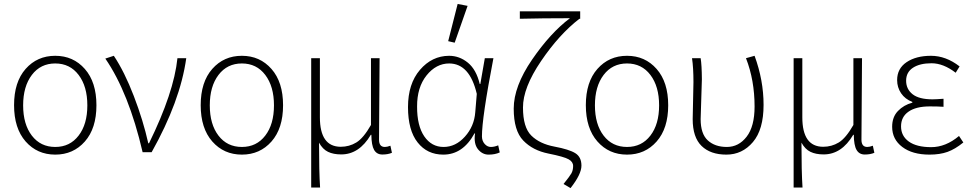

<svg xmlns="http://www.w3.org/2000/svg" viewBox="-20 -777 4957 980"><path d="M381.3 -85Q425.8 -142.6 425.8 -239.3Q425.8 -335.9 381.3 -394.5Q336.9 -453.1 262 -453.1Q187 -453.1 142.6 -394.5Q98.1 -335.9 98.1 -239.3Q98.1 -142.6 142.6 -84.7Q187 -26.9 262 -26.9Q336.9 -26.9 381.3 -85ZM413.1 -54.7Q354 12.2 262 12.2Q169.9 12.2 110.8 -54.9Q51.8 -122.1 51.8 -240.2Q51.8 -358.4 110.8 -425.3Q169.9 -492.2 262 -492.2Q354 -492.2 413.1 -425Q472.2 -357.9 472.2 -239.7Q472.2 -121.6 413.1 -54.7Z M708 0Q637.2 -304.2 517.6 -478L561 -492.2Q615.2 -411.1 663.1 -286.6Q710.9 -162.1 736.8 -45.9H740.7Q867.7 -304.7 885.7 -480H930.7Q899.9 -259.8 753.9 0Z M1334 -85Q1378.4 -142.6 1378.4 -239.3Q1378.4 -335.9 1334 -394.5Q1289.6 -453.1 1214.6 -453.1Q1139.6 -453.1 1095.2 -394.5Q1050.8 -335.9 1050.8 -239.3Q1050.8 -142.6 1095.2 -84.7Q1139.6 -26.9 1214.6 -26.9Q1289.6 -26.9 1334 -85ZM1365.7 -54.7Q1306.6 12.2 1214.6 12.2Q1122.6 12.2 1063.5 -54.9Q1004.4 -122.1 1004.4 -240.2Q1004.4 -358.4 1063.5 -425.3Q1122.6 -492.2 1214.6 -492.2Q1306.6 -492.2 1365.7 -425Q1424.8 -357.9 1424.8 -239.7Q1424.8 -121.6 1365.7 -54.7Z M1944.3 -26.9Q1956.5 -26.9 1972.7 -33.2L1980.5 2.9Q1960 11.7 1931.6 11.7Q1903.3 11.7 1889.6 -11.7Q1876 -35.2 1875.5 -88.9H1872.6Q1813.5 11.2 1721.7 11.2Q1681.6 11.2 1654.3 -2Q1627 -15.1 1608.4 -48.8Q1608.4 99.1 1613.8 180.2H1568.4V-480H1612.8V-178.2Q1612.8 -28.3 1718.8 -27.8Q1762.7 -27.8 1798.8 -49.8Q1835 -71.8 1873.5 -139.2V-480H1917.5L1914.6 -64Q1914.6 -26.9 1944.3 -26.9Z M2267.6 -566.9 2315.9 -756.8 2366.7 -747.1 2300.8 -559.1ZM2108.9 -233.4Q2108.4 -135.7 2145.5 -81.1Q2182.6 -26.9 2244.1 -26.9Q2305.7 -26.9 2353 -79.6Q2400.4 -132.3 2405.8 -204.1L2413.6 -297.9Q2377.4 -452.6 2272.9 -453.1Q2206.1 -453.1 2157.2 -392.1Q2108.4 -331.1 2108.9 -233.4ZM2242.7 12.2Q2160.6 12.2 2111.8 -49.8Q2062.5 -111.8 2062.5 -230.5Q2062.5 -349.1 2123.5 -420.4Q2184.6 -491.7 2272 -492.2Q2325.2 -492.2 2368.2 -457Q2411.1 -421.9 2428.7 -348.1H2431.6L2454.6 -480H2498.5Q2439.5 -173.8 2439.9 -80.1Q2440.4 -57.1 2454.1 -42Q2467.8 -26.9 2485.4 -26.9Q2502.9 -26.9 2522.9 -35.2L2530.8 1Q2506.8 12.2 2474.6 12.2Q2442.4 12.7 2419.4 -15.6Q2397 -43.9 2404.8 -96.2H2401.9Q2342.8 12.2 2242.7 12.2Z M2633.3 -719.2H2941.4V-681.2H2937.5Q2834.5 -602.1 2741.7 -465.3Q2648.9 -328.6 2649.4 -228Q2649.4 -127 2691.9 -85Q2734.4 -43 2809.6 -28.8Q2885.3 -14.6 2916.5 4.9Q2947.8 24.4 2947.8 68.4Q2947.8 112.3 2892.1 183.1L2856.4 162.1Q2887.2 124 2896.5 107.9Q2905.3 91.8 2905.3 70.3Q2905.3 48.8 2882.3 36.1Q2859.4 22.9 2779.3 6.8Q2699.2 -9.3 2650.9 -59.6Q2602.1 -109.9 2602.1 -222.7Q2602.1 -335.9 2695.8 -472.7Q2789.6 -609.4 2889.2 -684.1Q2747.6 -684.1 2633.3 -681.2Z M3299.8 -85Q3344.2 -142.6 3344.2 -239.3Q3344.2 -335.9 3299.8 -394.5Q3255.4 -453.1 3180.4 -453.1Q3105.5 -453.1 3061 -394.5Q3016.6 -335.9 3016.6 -239.3Q3016.6 -142.6 3061 -84.7Q3105.5 -26.9 3180.4 -26.9Q3255.4 -26.9 3299.8 -85ZM3331.5 -54.7Q3272.5 12.2 3180.4 12.2Q3088.4 12.2 3029.3 -54.9Q2970.2 -122.1 2970.2 -240.2Q2970.2 -358.4 3029.3 -425.3Q3088.4 -492.2 3180.4 -492.2Q3272.5 -492.2 3331.5 -425Q3390.6 -357.9 3390.6 -239.7Q3390.6 -121.6 3331.5 -54.7Z M3831.5 -232.9Q3831.5 -367.7 3787.6 -480L3831.5 -492.2Q3877.4 -367.2 3877.4 -241.5Q3877.4 -115.7 3823 -51.8Q3768.6 12.2 3687.5 12.2Q3606.4 12.2 3561 -32Q3515.6 -76.2 3515.6 -168.9L3519.5 -357.9Q3519.5 -431.2 3512.2 -480H3556.2Q3562 -445.8 3562.5 -372.1L3556.2 -168.9Q3556.2 -93.8 3592.8 -60.3Q3629.4 -26.9 3689.9 -26.9Q3750.5 -26.9 3791 -79.3Q3831.5 -131.8 3831.5 -232.9Z M4406.7 -26.9Q4418.9 -26.9 4435.1 -33.2L4442.9 2.9Q4422.4 11.7 4394 11.7Q4365.7 11.7 4352.1 -11.7Q4338.4 -35.2 4337.9 -88.9H4335Q4275.9 11.2 4184.1 11.2Q4144 11.2 4116.7 -2Q4089.4 -15.1 4070.8 -48.8Q4070.8 99.1 4076.2 180.2H4030.8V-480H4075.2V-178.2Q4075.2 -28.3 4181.2 -27.8Q4225.1 -27.8 4261.2 -49.8Q4297.4 -71.8 4335.9 -139.2V-480H4379.9L4377 -64Q4377 -26.9 4406.7 -26.9Z M4724.1 12.2Q4637.2 12.2 4585.4 -26.9Q4533.7 -65.9 4533.7 -129.9Q4533.7 -179.7 4563.2 -210.4Q4592.8 -241.2 4636.7 -252.9V-256.8Q4599.6 -271 4579.3 -301Q4559.1 -331.1 4559.1 -368.2Q4559.1 -427.2 4607.4 -459.7Q4655.8 -492.2 4731.9 -492.2Q4808.1 -492.2 4877.9 -438L4857.9 -405.8Q4794.9 -454.1 4734.9 -454.1Q4674.8 -454.1 4639.9 -431.2Q4605 -408.2 4605 -365.2Q4605 -322.3 4637.9 -296.1Q4670.9 -270 4739.7 -270Q4757.8 -270 4795.9 -272.9V-231.9Q4768.1 -233.9 4726.1 -233.9Q4655.3 -233.9 4617.2 -207Q4579.1 -180.7 4579.1 -131.8Q4579.1 -83 4618.9 -54.4Q4658.7 -25.9 4732.9 -25.9Q4807.1 -25.9 4875 -83L4897 -49.8Q4855 -15.6 4816.2 -1.7Q4777.3 12.2 4724.1 12.2Z"/></svg>

Font: SourceSansPro-Light
Style: Regular
Weight: 300
Designer: Paul D. Hunt
Foundry: Adobe Systems Incorporated
Version: Version 2.020;PS 2.0;hotconv 1.0.86;makeotf.lib2.5.63406